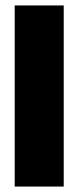

<svg xmlns="http://www.w3.org/2000/svg" viewBox="-20 -685 287 705"><path d="M214 -665V0H34V-665Z"/></svg>

Font: Blinker ExtraBold
Style: Regular
Weight: 800
Designer: Juergen Huber
Foundry: supertype
Version: Version 1.017;hotconv 1.0.117;makeotfexe 2.5.65602